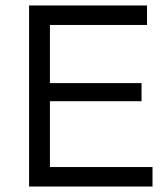

<svg xmlns="http://www.w3.org/2000/svg" viewBox="-20 -680 600 700"><path d="M516 -589H162V-377H496V-311H162V-71H536V0H86V-660H516Z"/></svg>

Font: Nata Sans
Style: Regular
Weight: 400
Designer: Daniel Uzquiano Cruz
Version: Version 1.001